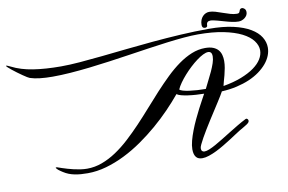

<svg xmlns="http://www.w3.org/2000/svg" viewBox="-421 -1292 2303 1537"><g transform="rotate(-10 731.0 -523.5)"><path d="M1500.5 -200.7Q1503.4 -202.1 1506.3 -202.1Q1512.2 -202.1 1517.1 -196.3Q1522 -190.4 1522 -183.6Q1522 -176.3 1517.1 -169.9Q1512.2 -163.6 1502 -156.5Q1491.7 -149.4 1475.6 -140.1Q1459.5 -130.9 1437 -117.7Q1423.3 -109.4 1400.1 -94Q1377 -78.6 1348.4 -60.3Q1319.8 -42 1287.6 -22.7Q1255.4 -3.4 1223.1 12.5Q1190.9 28.3 1160.6 38.3Q1130.4 48.3 1106 48.3Q1090.8 48.3 1078.4 43.9Q1065.9 39.6 1057.1 29.5Q1048.3 19.5 1043.5 3.7Q1038.6 -12.2 1038.6 -35.2Q1038.6 -65.9 1048.8 -104.7Q1059.1 -143.6 1075 -184.8Q1090.8 -226.1 1110.4 -267.8Q1129.9 -309.6 1148.9 -346.2Q1168 -382.8 1184.1 -412.1Q1200.2 -441.4 1209 -458Q1177.7 -458.5 1143.6 -460.7Q1109.4 -462.9 1078.9 -467.3Q1048.3 -471.7 1024.7 -478Q1001 -484.4 990.2 -493.2Q944.3 -437.5 887.5 -378.7Q830.6 -319.8 765.9 -264.4Q701.2 -209 629.9 -159.4Q558.6 -109.9 484.1 -73Q409.7 -36.1 333.3 -14.4Q256.8 7.3 182.1 7.3Q153.3 7.3 127 5.4Q100.6 3.4 76.2 -1.5Q51.8 -6.3 29.3 -15.1Q6.8 -23.9 -14.2 -37.6Q-22.5 -43 -31.2 -48.8Q-40 -54.7 -47.1 -60.5Q-54.2 -66.4 -58.8 -72Q-63.5 -77.6 -64 -82.5H-53.7Q-53.2 -82.5 -42.2 -78.6Q-31.2 -74.7 -13.2 -68.8Q4.9 -63 28.3 -55.9Q51.8 -48.8 77.9 -43Q104 -37.1 131.1 -33.2Q158.2 -29.3 183.1 -29.3Q245.6 -29.3 304.9 -51.3Q364.3 -73.2 421.1 -111.1Q478 -148.9 533 -199.5Q587.9 -250 641.6 -306.6Q695.3 -363.3 747.8 -423.1Q800.3 -482.9 852.5 -539.6Q904.8 -596.2 957 -646.7Q1009.3 -697.3 1062.3 -735.1Q1115.2 -772.9 1169.4 -794.9Q1223.6 -816.9 1279.3 -816.9Q1318.8 -816.9 1344.7 -806.4Q1370.6 -795.9 1385.5 -778.3Q1400.4 -760.7 1406.5 -737.5Q1412.6 -714.4 1412.6 -689Q1412.6 -661.1 1407.2 -631.8Q1401.9 -602.5 1395 -576.2Q1388.2 -549.8 1381.8 -528.6Q1375.5 -507.3 1373.5 -495.6L1373 -491.7Q1457 -506.3 1520.3 -531Q1583.5 -555.7 1626 -586.4Q1668.5 -617.2 1689.7 -652.1Q1710.9 -687 1710.9 -722.2Q1710.9 -762.7 1682.1 -801Q1653.3 -839.4 1595 -868.9Q1536.6 -898.4 1448.5 -916.3Q1360.4 -934.1 1241.7 -934.1Q1190.4 -934.1 1126.2 -928.5Q1062 -922.9 989 -913.6Q916 -904.3 836.2 -892.6Q756.3 -880.9 673.3 -868.4Q590.3 -856 506.3 -844.2Q422.4 -832.5 341.1 -823.2Q259.8 -814 183.1 -808.3Q106.4 -802.7 38.1 -802.7Q-16.6 -802.7 -62.7 -807.9Q-108.9 -813 -144 -824.7Q-149.4 -826.2 -164.1 -835.2Q-178.7 -844.2 -197.8 -857.4Q-216.8 -870.6 -237.3 -885.7Q-257.8 -900.9 -274.9 -914.6Q-292 -928.2 -303.2 -938.7Q-314.5 -949.2 -314.5 -952.6Q-314.5 -954.1 -312 -954.1Q-308.6 -954.1 -300.5 -950.9Q-292.5 -947.8 -277.8 -940.4Q-204.1 -902.8 -105.7 -887.5Q-7.3 -872.1 119.6 -872.1Q187 -872.1 272 -878.9Q356.9 -885.7 454.1 -895.8Q551.3 -905.8 658.7 -917.5Q766.1 -929.2 878.7 -939.2Q991.2 -949.2 1106.7 -956.1Q1222.2 -962.9 1335.9 -962.9Q1451.2 -962.9 1534.2 -943.8Q1617.2 -924.8 1670.9 -892.8Q1724.6 -860.8 1750 -819.6Q1775.4 -778.3 1775.4 -733.9Q1775.4 -701.2 1762.5 -668.5Q1749.5 -635.7 1724.4 -605.7Q1699.2 -575.7 1662.6 -548.8Q1626 -522 1578.9 -501.7Q1531.7 -481.4 1474.9 -468.3Q1418 -455.1 1352.1 -451.7Q1347.7 -442.4 1334.7 -421.4Q1321.8 -400.4 1303.7 -371.8Q1285.6 -343.3 1263.9 -309.8Q1242.2 -276.4 1220.2 -241.7Q1198.2 -207 1177.7 -173.3Q1157.2 -139.6 1141.4 -111.3Q1125.5 -83 1116 -62.3Q1106.4 -41.5 1106.4 -32.2Q1106.4 -16.1 1113.3 -9Q1120.1 -2 1132.8 -2Q1148.4 -2 1172.4 -11.7Q1196.3 -21.5 1225.6 -37.8Q1254.9 -54.2 1288.6 -75Q1322.3 -95.7 1357.9 -117.9Q1393.6 -140.1 1429.7 -161.6Q1465.8 -183.1 1500.5 -200.7ZM1229 -493.2Q1243.2 -522.9 1260.5 -556.4Q1277.8 -589.8 1293 -622.8Q1308.1 -655.8 1318.4 -686.3Q1328.6 -716.8 1328.6 -740.2Q1328.6 -762.2 1320.3 -771.5Q1312 -780.8 1297.9 -780.8Q1280.3 -780.8 1255.6 -768.6Q1231 -756.3 1203.4 -735.8Q1175.8 -715.3 1147.5 -689Q1119.1 -662.6 1094 -634.3Q1068.8 -606 1048.8 -577.9Q1028.8 -549.8 1018.6 -525.9Q1024.4 -518.1 1045.4 -512Q1066.4 -505.9 1096.2 -501.7Q1126 -497.6 1160.9 -495.4Q1195.8 -493.2 1229 -493.2ZM1327.6 -992.2Q1327.6 -983.9 1321.8 -980Q1315.9 -976.1 1308.6 -976.1Q1284.2 -976.1 1284.2 -1003.4Q1284.2 -1025.9 1291 -1043.2Q1297.9 -1060.5 1309.1 -1072.3Q1320.3 -1084 1334.2 -1090.1Q1348.1 -1096.2 1362.8 -1096.2Q1385.7 -1096.2 1413.1 -1087.9Q1440.4 -1079.6 1469 -1069.3Q1497.6 -1059.1 1525.9 -1050.8Q1554.2 -1042.5 1579.1 -1042.5Q1588.9 -1042.5 1594.7 -1045.7Q1600.6 -1048.8 1604.5 -1063Q1606.9 -1071.8 1612.5 -1075.9Q1618.2 -1080.1 1625 -1080.1Q1636.2 -1080.1 1646.5 -1070.3Q1656.7 -1060.5 1656.7 -1042.5Q1656.7 -1028.3 1649.9 -1016.8Q1643.1 -1005.4 1632.1 -996.8Q1621.1 -988.3 1607.9 -983.6Q1594.7 -979 1582.5 -979Q1570.8 -979 1558.3 -980.5Q1545.9 -981.9 1533.4 -984.4Q1521 -986.8 1510 -989.5Q1499 -992.2 1490.2 -994.6Q1469.7 -1000 1450.9 -1005.6Q1432.1 -1011.2 1415.5 -1015.6Q1398.9 -1020 1385 -1022.9Q1371.1 -1025.9 1360.4 -1025.9Q1344.7 -1025.9 1336.2 -1018.3Q1327.6 -1010.7 1327.6 -992.2Z"/></g></svg>

Font: Meddon
Style: Regular
Weight: 400
Designer: Vernon Adams
Foundry: Vernon Adams
Version: Version 1.000